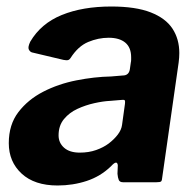

<svg xmlns="http://www.w3.org/2000/svg" viewBox="-20 -560 603 590"><path d="M321 -49Q289 -18 246.5 -4Q204 10 157 10Q86 10 46.5 -26.5Q7 -63 7 -120Q7 -177 36.5 -215.5Q66 -254 112.5 -278Q159 -302 214.5 -313Q270 -324 321 -325L357 -328Q376 -328 379 -347L382 -368Q383 -372 383 -376.5Q383 -381 383 -384Q383 -414 365 -429Q347 -444 314 -444Q282 -444 251 -431Q220 -418 197 -382Q194 -377 189.5 -375.5Q185 -374 175 -376L78 -399Q72 -401 68.5 -408Q65 -415 73 -432Q106 -488 170 -514Q234 -540 322 -540Q397 -540 443 -522Q489 -504 510 -472Q531 -440 531 -397Q531 -390 530.5 -383Q530 -376 529 -368L479 -18Q478 -5 475 -2.5Q472 0 461 0H358Q348 0 345 -7Q342 -14 341 -26L342 -52Q340 -70 321 -49ZM364 -241Q365 -249 363.5 -251.5Q362 -254 354 -253L318 -250Q297 -249 270 -243Q243 -237 218 -225.5Q193 -214 176.5 -194Q160 -174 160 -144Q160 -121 177 -106Q194 -91 225 -91Q253 -91 275.5 -99Q298 -107 314 -119Q331 -132 342 -146.5Q353 -161 355 -176Z"/></svg>

Font: Libre Franklin
Style: Bold Italic
Weight: 700
Italic angle: -8°
Designer: Pablo Impallari, Rodrigo Fuenzalida, Nhung Nguyen
Foundry: Impallari Type
Version: Version 3.000